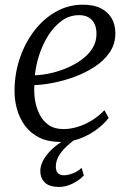

<svg xmlns="http://www.w3.org/2000/svg" viewBox="-20 -580 538 798"><path d="M431.5 -90Q417.5 -70 388 -46.5Q358.5 -23 318.5 -6.5Q278.5 10 231.5 10Q180 10 143.2 -8.2Q106.5 -26.5 83.5 -58Q60.5 -89.5 50 -128.5Q39.5 -167.5 40.5 -209Q41.5 -278 63.5 -341.2Q85.5 -404.5 123.8 -453.8Q162 -503 213.2 -531.8Q264.5 -560.5 325 -560.5Q370.5 -560.5 400.2 -545Q430 -529.5 444.8 -502.8Q459.5 -476 459.5 -442Q459.5 -397 435.8 -362.2Q412 -327.5 373.2 -302.2Q334.5 -277 289.2 -260.5Q244 -244 200 -235.5Q156 -227 123 -226.5Q120.5 -196.5 125.5 -164.5Q130.5 -132.5 144.2 -105Q158 -77.5 182.2 -60.5Q206.5 -43.5 243.5 -43.5Q271 -43.5 300.2 -52Q329.5 -60.5 358.8 -77.8Q388 -95 414 -122ZM308.5 -517Q269 -517 236.8 -493.8Q204.5 -470.5 181 -433.2Q157.5 -396 143.2 -352.2Q129 -308.5 125 -267Q159.5 -268.5 195.5 -277Q231.5 -285.5 264.8 -300.5Q298 -315.5 324.2 -335.8Q350.5 -356 365.8 -382Q381 -408 381 -438.5Q381 -477 361.8 -497Q342.5 -517 308.5 -517ZM222.5 197Q183 196 165.2 177.5Q147.5 159 147.5 131.5Q147.5 111.5 156.8 92.2Q166 73 182 54.8Q198 36.5 219.2 20.8Q240.5 5 264 -7.5L285.5 -23L296.5 -4.5Q274.5 12 255 30.2Q235.5 48.5 223.8 69Q212 89.5 212 113.5Q212 129.5 220.2 139Q228.5 148.5 246 148.5Q260.5 148.5 282 140.8Q303.5 133 319 117.5L328.5 149Q313 167 283.5 182.2Q254 197.5 222.5 197Z"/></svg>

Font: Merriweather 36pt Light
Style: Italic
Weight: 300
Italic angle: -7.8°
Version: Version 2.101